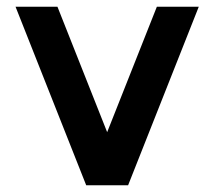

<svg xmlns="http://www.w3.org/2000/svg" viewBox="-20 -548 635 568"><path d="M26 -528H150L297 -157L444 -528H568L359 0H235Z"/></svg>

Font: Afrihost Sans Med
Style: Regular
Weight: 500
Designer: Afrihost SP Pty Ltd
Version: Version 1.000